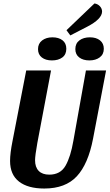

<svg xmlns="http://www.w3.org/2000/svg" viewBox="-20 -1066 631 1106"><path d="M235 20Q141 20 89.5 -20Q38 -60 38 -139Q38 -183 52 -253L131 -660H274L195 -242Q182 -169 182 -143Q182 -103 203 -81.5Q224 -60 264 -60Q328 -60 357.5 -111.5Q387 -163 403 -257L475 -660H591L516 -267Q488 -121 422.5 -50.5Q357 20 235 20ZM568 -999Q567 -956 482 -912L385 -862L363 -892L524 -1046Q542 -1044 555 -1030.5Q568 -1017 568 -999ZM362 -785Q362 -752 339 -735Q316 -718 279 -718Q243 -718 221 -735Q199 -752 199 -783Q199 -815 222.5 -833Q246 -851 282 -851Q318 -851 340 -834Q362 -817 362 -785ZM578 -785Q578 -753 554.5 -735.5Q531 -718 495 -718Q459 -718 436.5 -735Q414 -752 414 -783Q414 -816 437.5 -833.5Q461 -851 498 -851Q534 -851 556 -833.5Q578 -816 578 -785Z"/></svg>

Font: Sansita Medium Italic
Style: Regular
Weight: 500
Italic angle: -11°
Designer: Pablo Cosgaya
Foundry: Omnibus-Type
Version: Version 1.006